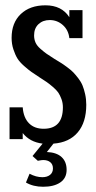

<svg xmlns="http://www.w3.org/2000/svg" viewBox="-20 -526 364 726"><path d="M306.2 -129.9Q306.2 -63.5 273.9 -25.4Q241.7 12.7 182.1 17.1L157.2 48.8Q193.8 50.3 212.9 67.9Q231.9 85.4 231.9 116.2Q231.9 147.5 208 163.8Q184.1 180.2 143.1 180.2Q105.5 180.2 78.1 164.1L91.8 130.9Q116.2 144 140.1 144Q158.2 144 169.2 135.3Q180.2 126.5 180.2 110.8Q180.2 95.7 170.2 87.4Q160.2 79.1 143.1 79.1Q137.7 79.1 123 82L103 64L141.1 17.1Q92.8 11.2 65.9 -22.9V0H16.1V-120.1H65.9Q68.8 -81.1 89.4 -60.1Q109.9 -39.1 145 -39.1Q217.8 -39.1 217.8 -120.1Q217.8 -136.7 212.4 -151.4Q207 -166 200.4 -175.8Q193.8 -185.5 179.4 -197.8Q165 -210 156.5 -215.8Q147.9 -221.7 128.9 -233.9Q108.9 -247.1 98.4 -254.4Q87.9 -261.7 71 -276.6Q54.2 -291.5 45.9 -304.9Q37.6 -318.4 30.8 -338.9Q23.9 -359.4 23.9 -382.8Q23.9 -439.9 58.6 -472.9Q93.3 -505.9 151.9 -505.9Q213.4 -505.9 242.2 -460.9V-487.8H292V-381.8H242.2Q238.8 -412.6 217.5 -431.4Q196.3 -450.2 168 -450.2Q142.1 -450.2 125.5 -434.6Q108.9 -418.9 108.9 -392.1Q108.9 -377.4 114.3 -365.2Q119.6 -353 133.1 -341.3Q146.5 -329.6 155.8 -323Q165 -316.4 186 -303.2Q202.1 -293.5 210.4 -288.3Q218.8 -283.2 233.6 -272.2Q248.5 -261.2 256.8 -252.7Q265.1 -244.1 275.9 -230.2Q286.6 -216.3 292.2 -202.4Q297.9 -188.5 302 -169.7Q306.2 -150.9 306.2 -129.9Z"/></svg>

Font: Margherita Semibold
Style: Regular
Weight: 600
Designer: James Puckett
Foundry: Dunwich Type Founders
Version: Version 1.008;hotconv 1.0.109;makeotfexe 2.5.65596